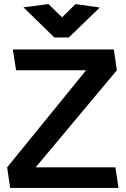

<svg xmlns="http://www.w3.org/2000/svg" viewBox="-20 -923 618 943"><path d="M547 -101H155L554 -578L539 -680H43L59 -578H403L15 -101L30 0H562ZM285 -838 218 -903 95 -887 247 -739H318L470 -886L351 -903Z"/></svg>

Font: Catamaran
Style: Bold
Weight: 700
Designer: Pria Ravichandran
Version: Version 2.000